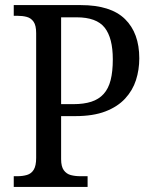

<svg xmlns="http://www.w3.org/2000/svg" viewBox="-20 -734 600 754"><path d="M34 0V-42H48Q69 -42 86 -47Q103 -52 112.5 -67.5Q122 -83 122 -114V-604Q122 -634 112 -648.5Q102 -663 85.5 -667.5Q69 -672 48 -672H34V-714H297Q415 -714 471 -659Q527 -604 527 -505Q527 -460 514 -419.5Q501 -379 471.5 -347Q442 -315 394 -296.5Q346 -278 276 -278H220V-109Q220 -80 230.5 -65.5Q241 -51 258 -46.5Q275 -42 295 -42H324V0ZM268 -325Q309 -325 338.5 -334.5Q368 -344 387 -365Q406 -386 414.5 -419.5Q423 -453 423 -501Q423 -585 391 -625.5Q359 -666 281 -666H220V-325Z"/></svg>

Font: Noto Serif Thai SemiCondensed
Style: Regular
Weight: 400
Width: 4
Designer: Monotype Design Team
Foundry: Monotype Imaging Inc.
Version: Version 2.002